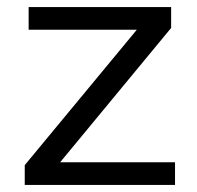

<svg xmlns="http://www.w3.org/2000/svg" viewBox="-20 -523 558 543"><path d="M150 -64H475V0H50V-56L367 -439H61V-503H464V-444Z"/></svg>

Font: Muli
Style: Regular
Weight: 400
Designer: Vernon Adams
Foundry: Vernon Adams
Version: Version 2.000